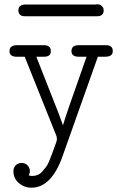

<svg xmlns="http://www.w3.org/2000/svg" viewBox="-20 -640 565 887"><path d="M23.9 -403.8Q23.9 -430.7 57.1 -431.2H183.1Q215.3 -431.2 214.8 -402.8Q214.8 -377.9 183.1 -377.9H147.9L250 -118.2L271 -61Q278.8 -93.3 379.9 -377.9H344.2Q310.1 -377.9 310.1 -403.8Q310.1 -430.7 342.8 -431.2H470.2Q501 -431.2 501 -403.8Q501 -377.9 465.8 -377.9H432.1L272 73.2Q220.2 227.1 125 227.1Q91.8 227.1 66.9 205.6Q42 184.1 42 150.9Q42 133.8 53 123.3Q64 112.8 80.1 112.8Q97.2 112.8 107.7 124.5Q118.2 136.2 118.2 150.9Q118.2 157.7 112.8 169.9Q119.6 172.9 128.9 172.9Q142.1 172.9 154.1 168Q166 163.1 176 151.6Q186 140.1 193.6 130.1Q201.2 120.1 208.5 101.1Q215.8 82 220 71.5Q224.1 61 231.4 40.5Q238.8 20 241.2 13.2Q245.1 2 240.2 -13.2L94.2 -377.9H57.1Q23.9 -377.9 23.9 -403.8ZM98.1 -619.1H423.8L425.8 -620.1Q426.8 -620.1 429.2 -620.1Q442.4 -620.1 450.7 -612.1Q459 -604 459 -591.8Q459 -564.9 428.2 -564.9H96.2Q64.9 -564.9 64.9 -592Q64.9 -619.1 98.1 -619.1Z"/></svg>

Font: CMU Typewriter Text
Style: Light
Weight: 200
Version: Version 0.7.0